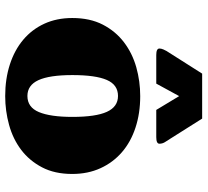

<svg xmlns="http://www.w3.org/2000/svg" viewBox="-49 -712 771 713"><g transform="rotate(90 336.5 -355.5)"><path d="M184.1 -550.3Q160.2 -550.3 160.2 -562Q160.2 -568.8 163.6 -576.7Q167 -584.5 169.4 -588.4L253.4 -720.7H420.4L495.6 -601.6Q502.4 -591.3 508.1 -582Q513.7 -572.8 513.7 -562Q513.7 -550.3 489.3 -550.3H388.2L336.9 -635.3L290.5 -550.3ZM626 -238.3Q626 -172.9 601.3 -126Q576.7 -79.1 536.4 -48.6Q496.1 -18.1 443.8 -3.7Q391.6 10.7 336.9 10.7Q272.9 10.7 219.5 -6.6Q166 -23.9 127.7 -56.2Q89.4 -88.4 68.1 -134.5Q46.9 -180.7 46.9 -238.3Q46.9 -304.2 71.5 -351.8Q96.2 -399.4 137 -430.4Q177.7 -461.4 229.7 -476.1Q281.7 -490.7 336.9 -490.7Q400.9 -490.7 454.1 -473.1Q507.3 -455.6 545.4 -422.6Q583.5 -389.6 604.7 -343Q626 -296.4 626 -238.3ZM258.8 -238.8Q258.8 -153.8 277.6 -112.8Q296.4 -71.8 336.4 -71.8Q378.4 -71.8 396.2 -114.5Q414.1 -157.2 414.1 -238.8Q414.1 -325.7 395.3 -366.9Q376.5 -408.2 336.4 -408.2Q294.9 -408.2 276.9 -366.7Q258.8 -325.2 258.8 -238.8Z"/></g></svg>

Font: Tienne Black
Style: Regular
Weight: 900
Designer: vernon adams
Foundry: vernon adams
Version: Version 001.001